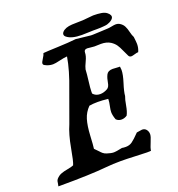

<svg xmlns="http://www.w3.org/2000/svg" viewBox="-146 -940 994 1070"><g transform="rotate(-20 350.5 -404.5)"><path d="M341.8 -760.7Q333 -767.6 333 -776.4Q333 -787.1 347.7 -797.9Q361.3 -806.6 378.4 -809.6Q395.5 -812.5 421.4 -812.5Q447.3 -812.5 461.9 -813.5Q522.5 -819.3 525.4 -819.3Q552.7 -819.3 573.2 -815.9Q593.8 -812.5 605.5 -802.7Q610.4 -798.8 613.8 -794.9Q617.2 -791 619.1 -786.6Q621.1 -782.2 621.1 -778.3Q621.1 -769.5 611.3 -760.7Q604.5 -754.9 596.2 -751Q587.9 -747.1 581.1 -745.1Q574.2 -743.2 561.5 -742.2Q548.8 -741.2 542 -740.7Q535.2 -740.2 519.5 -740.2Q503.9 -740.2 497.1 -740.2Q494.1 -740.2 468.3 -739.3Q442.4 -738.3 429.7 -738.3Q369.1 -738.3 341.8 -760.7ZM17.6 9.8Q19.5 3.9 20.5 -4.4Q21.5 -12.7 22.9 -19Q24.4 -25.4 29.3 -31.2Q42 -45.9 58.6 -52.2Q75.2 -58.6 98.1 -62.5Q121.1 -66.4 134.8 -72.3Q143.6 -90.8 157.2 -167.5Q170.9 -244.1 193.4 -294.9L257.8 -472.7Q297.9 -577.1 310.5 -654.3Q293 -653.3 264.6 -646.5Q236.3 -639.6 222.7 -639.6Q198.2 -639.6 175.8 -652.3Q168 -656.2 168 -664.1Q168 -670.9 179.7 -689Q191.4 -707 193.4 -716.8Q213.9 -718.8 279.8 -721.2Q345.7 -723.6 388.7 -728.5Q473.6 -718.8 476.6 -718.8H488.3Q505.9 -718.8 532.7 -720.7Q559.6 -722.7 574.2 -722.7Q584 -722.7 600.6 -726.1Q617.2 -729.5 625 -729.5Q640.6 -729.5 650.4 -722.7Q666 -712.9 673.3 -698.2Q680.7 -683.6 685.5 -662.6Q690.4 -641.6 697.3 -628.9Q701.2 -597.7 701.2 -585.9Q701.2 -562.5 691.4 -541Q683.6 -541 668.9 -536.6Q654.3 -532.2 648.4 -532.2Q637.7 -532.2 632.8 -541Q626 -553.7 615.7 -577.1Q605.5 -600.6 595.7 -614.7Q585.9 -628.9 568.4 -640.6Q545.9 -655.3 511.7 -655.3Q505.9 -655.3 493.7 -654.8Q481.4 -654.3 474.6 -654.3H472.7Q465.8 -654.3 451.7 -656.2Q437.5 -658.2 431.6 -658.2Q412.1 -658.2 412.1 -640.6Q412.1 -620.1 398.9 -592.8Q385.7 -565.4 382.8 -550.8Q381.8 -526.4 376.5 -484.4Q371.1 -442.4 371.1 -423.8V-412.1Q386.7 -393.6 413.1 -393.6Q434.6 -393.6 457 -406.2Q470.7 -414.1 474.6 -439Q478.5 -463.9 487.8 -482.9Q497.1 -502 525.4 -502Q531.2 -502 543 -501Q554.7 -500 561.5 -500H568.4Q570.3 -486.3 570.3 -479.5Q570.3 -453.1 555.7 -407.2Q541 -361.3 539.1 -335.9Q532.2 -319.3 526.4 -284.7Q520.5 -250 509.8 -230.5Q494.1 -219.7 476.6 -219.7Q458 -219.7 445.3 -232.4Q435.5 -258.8 435.5 -278.3Q435.5 -291 440.4 -313.5Q445.3 -335.9 445.3 -348.6V-353.5Q410.2 -357.4 384.8 -357.4Q354.5 -357.4 334 -353.5Q306.6 -326.2 295.4 -289.6Q284.2 -252.9 281.2 -195.3Q278.3 -137.7 275.4 -119.1Q283.2 -112.3 293.5 -100.6Q303.7 -88.9 312.5 -81.5Q321.3 -74.2 334 -70.3Q357.4 -62.5 374 -62.5Q386.7 -62.5 423.8 -70.3Q432.6 -68.4 446.3 -68.4Q467.8 -68.4 483.9 -79.6Q500 -90.8 531.2 -123Q558.6 -127.9 563.5 -127.9Q579.1 -127.9 587.9 -117.2Q597.7 -105.5 597.7 -88.9Q597.7 -75.2 585 -45.9Q572.3 -16.6 570.3 0Q563.5 1 546.9 1Q530.3 1 478 -1.5Q425.8 -3.9 392.6 -3.9Q345.7 -3.9 306.6 0Q208 9.8 29.3 9.8Z"/></g></svg>

Font: Essays1743
Style: Italic
Weight: 500
Italic angle: -10°
Designer: Based on the typeface in a 1743 English translation of the essays of Montaigne.  PostScript/TrueType font designed by Jo
Version: Version 002.100